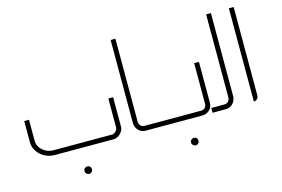

<svg xmlns="http://www.w3.org/2000/svg" viewBox="-100 -844 1817 1239"><g transform="rotate(-15 808.0 -224.5)"><path d="M358 175Q347 175 339.5 167.5Q332 160 332 150Q332 139 339.5 132Q347 125 357 125Q368 125 375 132Q382 139 382 149Q382 160 375 167.5Q368 175 358 175Z M174 0Q139 0 108.5 -16Q78 -32 59 -60Q40 -88 40 -123V-263H72V-123Q72 -86 102 -59Q132 -32 174 -32H566Q578 -32 590 -44Q602 -56 602 -68V-263H634V-68Q634 -50 624 -34.5Q614 -19 598.5 -9.5Q583 0 566 0Z M880 0H860V-32H880ZM870 0H783Q761 0 745.5 -10.5Q730 -21 722 -37Q714 -53 714 -70V-624H746V-70Q746 -55 755.5 -43.5Q765 -32 783 -32H870Z M1070 175Q1059 175 1051.5 167.5Q1044 160 1044 150Q1044 139 1051.5 132Q1059 125 1069 125Q1080 125 1087 132Q1094 139 1094 149Q1094 160 1087 167.5Q1080 175 1070 175Z M870 0V-32H1159Q1176 -32 1186 -42Q1196 -52 1196 -67V-340H1228V-67Q1228 -48 1219 -33Q1210 -18 1194.5 -9Q1179 0 1159 0Z M1228 0V-32H1315Q1333 -32 1342.5 -43.5Q1352 -55 1352 -70V-624H1384V-70Q1384 -53 1376 -37Q1368 -21 1352.5 -10.5Q1337 0 1315 0Z M1504 -1V-624H1536V-33Q1536 -26 1532.5 -18.5Q1529 -11 1522 -6Q1515 -1 1504 -1Z"/></g></svg>

Font: Mada ExtraLight
Style: Regular
Weight: 250
Designer: Khaled Hosny
Version: Version 1.5